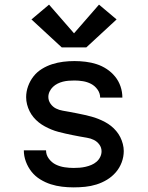

<svg xmlns="http://www.w3.org/2000/svg" viewBox="-20 -802 640 830"><path d="M298 8Q273 8 248 5Q223 2 199.5 -5.5Q176 -13 154 -26.5Q132 -40 116.5 -59.5Q101 -79 92 -103Q83 -127 83 -152H179Q179 -132 191.5 -115.5Q204 -99 221.5 -90.5Q239 -82 259 -79Q279 -76 298 -76Q311 -76 324 -77Q337 -78 350 -81Q363 -84 375 -89Q387 -94 397 -102.5Q407 -111 413 -123Q419 -135 419 -148Q419 -164 409.5 -177Q400 -190 386 -197Q372 -204 356 -206.5Q340 -209 324.5 -212Q309 -215 293.5 -218Q278 -221 263 -224.5Q248 -228 232.5 -232Q217 -236 202.5 -242Q188 -248 174 -255.5Q160 -263 147.5 -273Q135 -283 125 -295Q115 -307 108 -321Q101 -335 97 -350.5Q93 -366 93 -382Q93 -406 101.5 -429.5Q110 -453 125 -472Q140 -491 161 -504Q182 -517 205.5 -524.5Q229 -532 253 -535Q277 -538 302 -538Q326 -538 350.5 -535Q375 -532 398 -524.5Q421 -517 441.5 -503.5Q462 -490 477.5 -471Q493 -452 501 -428.5Q509 -405 509 -380H413Q413 -399 401.5 -415Q390 -431 373.5 -439.5Q357 -448 338.5 -451Q320 -454 302 -454Q289 -454 276.5 -453Q264 -452 252 -449Q240 -446 229 -440.5Q218 -435 209 -426.5Q200 -418 194.5 -406.5Q189 -395 189 -383Q189 -367 198.5 -353.5Q208 -340 222 -333Q236 -326 251.5 -323.5Q267 -321 282.5 -318Q298 -315 313.5 -312Q329 -309 344.5 -305.5Q360 -302 375 -298Q390 -294 405 -288Q420 -282 434 -274.5Q448 -267 460 -257.5Q472 -248 482.5 -235.5Q493 -223 500 -209Q507 -195 511 -179.5Q515 -164 515 -149Q515 -124 506 -100Q497 -76 480.5 -57Q464 -38 442.5 -25Q421 -12 397 -4.5Q373 3 348 5.5Q323 8 298 8ZM247 -597 116 -718 192 -782 300 -658 408 -782 484 -718 353 -597Z"/></svg>

Font: Iosevka Curly Medium Extended
Style: Regular
Weight: 500
Width: 7
Monospace: yes
Designer: Belleve Invis
Foundry: Belleve Invis
Version: Version 11.1.0; ttfautohint (v1.8.3)